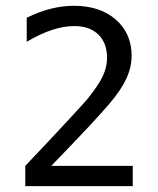

<svg xmlns="http://www.w3.org/2000/svg" viewBox="-20 -636 540 656"><path d="M155.3 -69.3H433.6V0H66.4V-69.3Q141.6 -148.4 198.2 -209.5Q254.9 -270.5 277.3 -295.9Q317.4 -345.7 331.5 -376.5Q345.7 -407.2 345.7 -438.5Q345.7 -489.3 315.9 -518.1Q286.1 -546.9 234.4 -546.9Q198.2 -546.9 157.7 -533.7Q117.2 -520.5 71.3 -493.2V-575.2Q112.3 -595.7 152.8 -606Q193.4 -616.2 232.4 -616.2Q322.3 -616.2 376 -568.8Q429.7 -521.5 429.7 -445.3Q429.7 -406.2 411.6 -367.2Q393.6 -328.1 353.5 -281.2Q331.1 -254.9 287.6 -208Q244.1 -161.1 155.3 -69.3Z"/></svg>

Font: BabelStone Mayan Numerals
Style: Regular
Weight: 400
Designer: Andrew West
Foundry: BabelStone
Version: Version 11.000 June 09, 2018